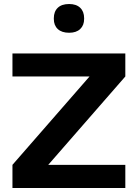

<svg xmlns="http://www.w3.org/2000/svg" viewBox="-20 -936 662 956"><path d="M604 -669.9V-555.2L220.2 -115.2H604V0H42V-115.2L425.8 -555.2H42V-669.9ZM248 -841.8V-845.2Q248 -878.4 267.6 -897.2Q287.1 -916 324.2 -916Q359.9 -916 379.4 -897.2Q398.9 -878.4 398.9 -845.2V-841.8Q398.9 -810.1 379.4 -791.5Q359.9 -772.9 324.2 -772.9Q287.6 -772.9 267.8 -791.3Q248 -809.6 248 -841.8Z"/></svg>

Font: LT Wave Text Bold
Style: Regular
Weight: 700
Designer: Daniel Lyons
Version: Version 2.5 (Glyphs App)